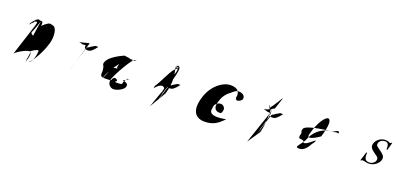

<svg xmlns="http://www.w3.org/2000/svg" viewBox="-2 -1037 3328 1610"><g transform="rotate(20 1662.0 -231.5)"><path d="M121 -316C152 -358 177 -388 196 -373C218 -373 228 -372 220 -333C250 -360 281 -388 304 -372C352 -372 358 -279 338 -217C304 -101 234 -12 226 -12C241 -12 271 -60 273 -126C276 -137 256 -137 203 -100C169 -100 87 -49 82 -34L171 -310C174 -319 182 -352 179 -342C180 -346 179 -364 171 -350C165 -350 162 -360 149 -336C149 -336 132 -326 127 -310C127 -310 126 -331 121 -316ZM165 -260C160 -244 186 -228 210 -228C247 -225 187 41 204 -14C227 -76 220 -122 185 -127C162 -127 211 -381 206 -366C206 -366 168 -256 165 -260Z M566 -314C569 -316 575 -312 581 -312C585 -312 596 -308 598 -306C603 -306 610 -308 614 -308C629 -310 631 -311 625 -293L633 -326C622 -293 625 -272 658 -274C683 -274 701 -290 733 -332C729 -330 715 -332 710 -332C704 -332 674 -310 673 -312C665 -304 655 -298 649 -298C647 -295 645 -292 643 -290C643 -290 570 -60 574 -69C574 -69 657 -338 653 -336C627 -330 602 -322 566 -314Z M819 -210C819 -281 966 -338 963 -338C960 -338 1057 -332 1010 -316C987 -316 1070 -317 1010 -317C987 -317 1117 -332 1057 -332C1034 -332 937 -158 924 -114C913 -77 933 -48 965 -42C1005 -39 1052 -71 1061 -86C1072 -106 1076 -130 1023 -139C1001 -139 1107 -164 1047 -164C1024 -164 1114 -159 1054 -159C999 -117 1063 -102 978 -102C935 -102 1011 -116 953 -136C906 -112 966 -102 876 -102C799 -102 859 -146 819 -210ZM858 -108C843 -58 902 -206 899 -204C909 -210 925 -215 949 -215C931 -215 942 -246 950 -266C967 -322 994 -328 1032 -328C1051 -341 1035 -322 1000 -296C957 -296 874 -161 858 -108Z M1289 -186C1287 -180 1288 -166 1284 -164L1308 -188C1319 -200 1338 -208 1348 -208C1357 -208 1368 -200 1370 -194C1368 -188 1367 -172 1363 -162C1362 -166 1309 -12 1309 -12L1395 -158C1428 -266 1412 -337 1399 -390C1404 -412 1397 -412 1399 -400C1422 -398 1427 -380 1415 -346L1389 -262C1379 -228 1382 -207 1415 -210C1439 -210 1457 -226 1489 -268C1486 -266 1471 -268 1466 -268C1461 -268 1431 -246 1429 -248C1423 -240 1410 -233 1406 -233L1399 -226L1350 -69C1350 -69 1374 -153 1370 -150C1386 -198 1459 -407 1424 -408C1413 -418 1415 -416 1396 -384C1420 -408 1438 -416 1404 -374C1381 -374 1321 -227 1289 -186Z M1694 -232C1653 -102 1701 -47 1782 -47C1859 -47 1901 -79 1947 -128C1949 -130 1779 -87 1807 -177C1803 -216 1846 -244 1876 -232C1904 -218 1907 -190 1888 -161C1832 -154 1813 -192 1837 -254C1850 -296 1875 -328 1908 -351C1930 -370 1948 -384 1964 -384C2006 -384 2030 -360 2021 -332C2015 -320 1995 -308 1981 -307C1971 -307 1963 -316 1963 -330C1965 -332 1966 -350 1966 -352C1963 -386 1944 -410 1886 -410C1818 -410 1728 -344 1694 -232Z M2212 -313C2217 -316 2223 -312 2228 -312C2235 -312 2245 -308 2250 -306C2271 -306 2275 -303 2268 -282C2236 -189 2206 -102 2176 -12L2252 -124C2269 -178 2286 -352 2256 -352C2249 -376 2243 -363 2252 -346C2277 -346 2283 -328 2272 -293L2282 -326C2271 -293 2274 -272 2307 -274C2332 -274 2349 -290 2382 -332C2378 -330 2364 -332 2358 -332C2353 -332 2322 -310 2321 -312C2314 -304 2303 -298 2298 -298C2296 -295 2294 -292 2291 -290C2291 -290 2219 -60 2223 -69C2223 -69 2246 -148 2242 -146C2259 -198 2306 -332 2266 -332C2240 -346 2248 -377 2254 -347C2274 -347 2345 -490 2332 -448L2300 -353C2281 -342 2261 -330 2225 -318Z M2579 -275C2600 -312 2784 -334 2821 -334C2865 -366 2880 -358 2871 -337C2862 -344 2844 -341 2823 -333C2753 -338 2679 -291 2645 -218C2623 -149 2547 -106 2605 -106C2641 -106 2669 -132 2694 -181C2705 -190 2711 -207 2718 -218C2703 -218 2648 -154 2623 -166C2617 -203 2572 -168 2573 -206C2590 -262 2564 -232 2579 -275ZM2646 -253C2623 -178 2745 -266 2745 -266C2779 -374 2775 -428 2748 -428C2725 -428 2675 -366 2646 -253Z M3122 -190H3128C3134 -196 3136 -196 3142 -196C3157 -196 3183 -185 3199 -188C3237 -188 3279 -216 3290 -252C3297 -276 3290 -292 3266 -311C3266 -311 3223 -342 3223 -343C3211 -351 3206 -362 3211 -377C3218 -398 3238 -410 3262 -411C3290 -411 3299 -394 3297 -350C3297 -350 3304 -348 3305 -350C3305 -350 3323 -416 3324 -418C3324 -418 3317 -416 3318 -418C3314 -414 3308 -411 3306 -411C3304 -410 3300 -412 3296 -416C3286 -420 3276 -421 3264 -422C3223 -422 3187 -396 3175 -360C3166 -332 3177 -312 3212 -288C3212 -288 3235 -271 3235 -272C3250 -262 3255 -249 3250 -234C3243 -212 3222 -198 3197 -198C3162 -198 3150 -216 3154 -268H3146Z"/></g></svg>

Font: Zinc
Style: Obl
Weight: 400
Version: Version 1